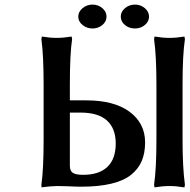

<svg xmlns="http://www.w3.org/2000/svg" viewBox="-20 -810 826 836"><path d="M783.2 -650.9 785.2 -639.2Q774.9 -571.3 774.9 -442.9V-202.1Q774.9 -79.6 785.2 -5.9L783.2 5.9Q747.1 0 717.8 0Q688.5 0 652.8 5.9L650.9 -5.9Q661.1 -75.7 661.1 -202.1V-442.9Q661.1 -565.4 650.9 -639.2L652.8 -650.9Q688.5 -645 717.8 -645Q747.1 -645 783.2 -650.9ZM169.9 -202.1V-442.9Q169.9 -568.8 160.2 -639.2L162.1 -650.9Q197.8 -645 227.1 -645Q255.9 -645 292 -650.9L293.9 -639.2Q284.2 -574.2 284.2 -442.9V-373H356Q477.5 -373 544.7 -323Q611.8 -272.9 611.8 -189.9Q611.8 -144 597.4 -109.6Q583 -75.2 551.3 -49.3Q519.5 -23.4 464.8 -10.3Q410.2 2.9 333 2.9Q312 2.9 273.9 1Q257.8 0 229 0Q216.8 0 199.7 1.5Q182.6 2.9 171.9 4.4L161.1 5.9L160.2 -5.9Q169.9 -72.3 169.9 -202.1ZM284.2 -319.8V-87.9Q284.2 -66.4 296.9 -57.6Q309.6 -48.8 341.8 -48.8Q411.1 -48.8 447.5 -83.3Q483.9 -117.7 483.9 -185.1Q483.9 -250.5 445.8 -285.2Q407.7 -319.8 330.1 -319.8ZM505.9 -737.8Q505.9 -758.8 524.2 -774.4Q542.5 -790 567.9 -790Q592.8 -790 610.8 -774.4Q628.9 -758.8 628.9 -737.8Q628.9 -716.3 610.8 -701.2Q592.8 -686 567.9 -686Q542 -686 523.9 -701.2Q505.9 -716.3 505.9 -737.8ZM320.8 -737.8Q320.8 -758.8 339.4 -774.4Q357.9 -790 382.8 -790Q407.7 -790 425.8 -774.4Q443.8 -758.8 443.8 -737.8Q443.8 -716.3 425.8 -701.2Q407.7 -686 382.8 -686Q357.9 -686 339.4 -701.2Q320.8 -716.3 320.8 -737.8Z"/></svg>

Font: Linear Smooth
Style: Bold
Weight: 700
Designer: Philipp H. Poll, Flanker
Foundry: Philipp H. Poll, reworked by Flanker
Version: Version 1.061 | FøM Fix